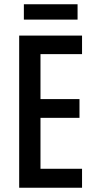

<svg xmlns="http://www.w3.org/2000/svg" viewBox="-20 -881 449 901"><path d="M344 -861H92V-789H344ZM365 0V-89H170V-328H353V-416H170V-627H365V-714H70V0Z"/></svg>

Font: Noto Sans Arabic UI XCn Md
Style: Regular
Weight: 500
Width: 2
Designer: Monotype Design Team, Nadine Chahine and Nizar Qandah
Foundry: Monotype Imaging Inc.
Version: Version 2.010